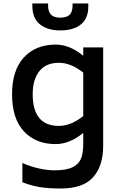

<svg xmlns="http://www.w3.org/2000/svg" viewBox="-20 -827 683 1098"><path d="M49 0ZM570 -556V8Q570 121 513 186Q456 251 327 251Q259 251 208.5 243Q158 235 108 215V105Q155 126 203.5 136.5Q252 147 292 147Q359 147 394.5 129.5Q430 112 443 80.5Q456 49 456 -2V-67Q379 -3 298 -3Q185 -3 117 -75.5Q49 -148 49 -288Q49 -426 117 -499Q185 -572 298 -572Q379 -572 456 -508V-556ZM456 -163V-412Q385 -468 317 -468Q244 -468 205.5 -420.5Q167 -373 167 -288Q167 -107 317 -107Q385 -107 456 -163ZM165 -793V-807H255V-795Q255 -760 272 -743Q289 -726 325 -726Q362 -726 378.5 -743Q395 -760 395 -795V-807H485V-793Q486 -723 443.5 -688Q401 -653 325 -653Q251 -653 208 -688Q165 -723 165 -793Z"/></svg>

Font: Biryani SemiBold
Style: Regular
Weight: 600
Designer: Dan Reynolds and Mathieu Réguer
Foundry: Dan Reynolds and Mathieu Réguer
Version: Version 1.004; ttfautohint (v1.1) -l 5 -r 5 -G 72 -x 0 -D la